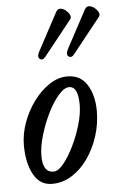

<svg xmlns="http://www.w3.org/2000/svg" viewBox="-52 -729 483 779"><g transform="rotate(-5 190.0 -339.5)"><path d="M129 13Q79 13 53.5 -34Q28 -81 28 -153Q28 -199 45 -245.5Q62 -292 90.5 -330.5Q119 -369 154.5 -392.5Q190 -416 228 -416Q281 -416 308 -373Q335 -330 335 -265Q335 -213 319 -163.5Q303 -114 275 -74Q247 -34 209.5 -10.5Q172 13 129 13ZM139 -36Q158 -36 180 -63Q202 -90 222 -131Q242 -172 255 -216.5Q268 -261 268 -297Q268 -372 231 -372Q211 -372 187 -344Q163 -316 142.5 -274Q122 -232 108.5 -186Q95 -140 95 -103Q95 -36 139 -36ZM146 -503Q134 -488 123 -496.5Q112 -505 123 -526L206 -681Q213 -693 224 -692Q235 -691 245.5 -682.5Q256 -674 261 -663.5Q266 -653 259 -645ZM263 -503Q251 -488 240 -496.5Q229 -505 240 -526L323 -681Q330 -693 341 -692Q352 -691 362.5 -682.5Q373 -674 378 -663.5Q383 -653 376 -645Z"/></g></svg>

Font: Junicode Two Beta Condensed Medium
Style: Italic
Weight: 500
Width: 3
Italic angle: -9°
Version: Version 1.053; ttfautohint (v1.8.4)